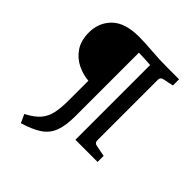

<svg xmlns="http://www.w3.org/2000/svg" viewBox="-200 -695 943 943"><g transform="rotate(45 271.5 -223.5)"><path d="M85 88Q131 64 153.5 38Q176 12 184 -24Q192 -60 192 -116V-250Q152 -253 113.5 -272Q75 -291 50.5 -327.5Q26 -364 26 -420Q26 -488 72 -533.5Q118 -579 216 -579Q258 -579 309.5 -574.5Q361 -570 422 -570H502V-527L449 -516Q430 -513 430 -495V-74Q430 -56 449 -53L506 -42V0H352V-519Q335 -520 312.5 -521.5Q290 -523 270 -523V-83Q270 -17 255 23.5Q240 64 204 88.5Q168 113 105 132Z"/></g></svg>

Font: Yrsa Medium
Style: Regular
Weight: 500
Designer: Anna Giedrys (Yrsa+Rasa design), David Brezina (Yrsa art-direction, Rasa art-direction, design)
Foundry: Rosetta Type Foundry
Version: Version 2.004